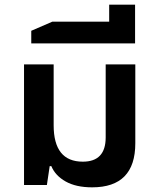

<svg xmlns="http://www.w3.org/2000/svg" viewBox="-20 -793 674 823"><path d="M375 10Q560 10 560 -179V-517H433V-204Q433 -100 335 -100Q210 -100 210 -256V-517H83V0H181L193 -81H200Q217 -40 261.5 -15Q306 10 375 10Z M448 -773H559V-607H114V-661L204 -700H448Z"/></svg>

Font: Noto Sans Thai UI Semi
Style: Regular
Weight: 600
Designer: Monotype Design Team
Foundry: Monotype Imaging Inc.
Version: Version 1.901